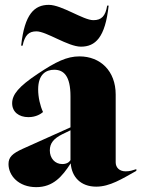

<svg xmlns="http://www.w3.org/2000/svg" viewBox="-20 -755 581 790"><path d="M129 15C199 15 236 -29 271 -83C275 -27 312 13 376 13C432 13 482 -19 541 -52V-59C525 -54 514 -50 497 -50C471 -50 456 -66 456 -87V-366C456 -463 393 -523 307 -523C255 -523 210 -501 135 -451C57 -399 30 -366 30 -330C30 -295 57 -273 97 -273C129 -273 149 -287 157 -294C145 -320 137 -355 137 -387C137 -450 170 -468 203 -468C242 -468 270 -443 270 -359V-231L74 -143C30 -123 15 -108 15 -80C15 -33 56 15 129 15ZM67 -567H73C82 -610 98 -626 130 -626C171 -626 260 -563 313 -563C372 -563 413 -600 427 -732H421C414 -689 398 -672 364 -672C323 -672 234 -735 181 -735C122 -735 81 -698 67 -567ZM185 -136C185 -166 201 -185 237 -203L270 -219V-96C264 -87 254 -80 236 -80C206 -80 185 -104 185 -136Z"/></svg>

Font: Nyght Serif Dark
Style: Regular
Weight: 800
Designer: Maksym Kobuzan
Version: Version 0.410;Glyphs 3.1.2 (3151)